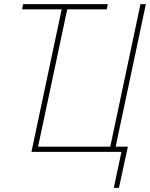

<svg xmlns="http://www.w3.org/2000/svg" viewBox="-20 -734 725 928"><path d="M530 174 567 0H132L278 -689H87L92 -714H501L496 -689H305L164 -25H513L659 -714H685L539 -25H598L555 174Z"/></svg>

Font: Noto Sans SemiCondensed Thin
Style: Italic
Weight: 100
Width: 4
Italic angle: -12°
Designer: Monotype Design Team
Foundry: Monotype Imaging Inc.
Version: Version 2.013; ttfautohint (v1.8.4.7-5d5b)